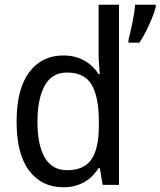

<svg xmlns="http://www.w3.org/2000/svg" viewBox="-20 -780 677 810"><path d="M247 10Q156 10 103 -60Q50 -130 50 -267Q50 -404 103 -475Q156 -546 247 -546Q282 -546 310 -536Q338 -526 359.5 -508.5Q381 -491 396 -467H401Q400 -484 398 -506.5Q396 -529 396 -545V-760H482V0H413L401 -71H396Q381 -47 360 -29Q339 -11 311 -0.5Q283 10 247 10ZM263 -62Q335 -62 366 -108Q397 -154 397 -248V-269Q397 -370 367 -422Q337 -474 262 -474Q199 -474 168.5 -418.5Q138 -363 138 -266Q138 -168 169 -115Q200 -62 263 -62ZM637 -751Q633 -732 621.5 -704Q610 -676 596 -648Q582 -620 568 -600H522V-612Q525 -623 529.5 -642.5Q534 -662 538.5 -683.5Q543 -705 546 -725Q549 -745 550 -760H637Z"/></svg>

Font: Noto Sans Arabic SemiCondensed
Style: Regular
Weight: 400
Width: 4
Designer: Monotype Design Team, Nadine Chahine, Nizar Qandah and Khaled Hosny
Foundry: Monotype Imaging Inc.
Version: Version 2.012